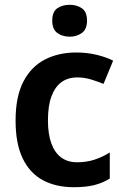

<svg xmlns="http://www.w3.org/2000/svg" viewBox="-20 -771 520 801"><path d="M288 10Q213 10 158.5 -19.5Q104 -49 74.5 -110.5Q45 -172 45 -268Q45 -368 77.5 -430.5Q110 -493 167 -522.5Q224 -552 298 -552Q344 -552 384.5 -542Q425 -532 452 -518L412 -421Q385 -432 358 -440Q331 -448 303 -448Q263 -448 236 -428Q209 -408 194.5 -368.5Q180 -329 180 -269Q180 -211 194.5 -172Q209 -133 236 -113.5Q263 -94 302 -94Q341 -94 374.5 -105Q408 -116 438 -135V-26Q407 -7 372 1.5Q337 10 288 10ZM271 -751Q300 -751 321.5 -736.5Q343 -722 343 -685Q343 -649 321.5 -633.5Q300 -618 271 -618Q240 -618 219 -633.5Q198 -649 198 -685Q198 -722 219 -736.5Q240 -751 271 -751Z"/></svg>

Font: Noto Sans Display SemiBold
Style: Regular
Weight: 600
Designer: Monotype Design Team
Foundry: Monotype Imaging Inc.
Version: Version 2.003